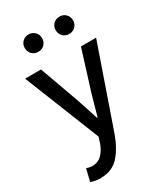

<svg xmlns="http://www.w3.org/2000/svg" viewBox="-220 -782 922 1075"><g transform="rotate(-30 241.5 -244.5)"><path d="M99 205Q80 205 65.5 202Q51 199 38 195L57 116Q64 118 74 120.5Q84 123 93 123Q133 123 158 96.5Q183 70 196 30L206 -3L12 -489H115L206 -236Q217 -204 228.5 -168.5Q240 -133 251 -98H255Q265 -132 274.5 -167.5Q284 -203 294 -236L373 -489H471L291 30Q263 108 219.5 156.5Q176 205 99 205ZM352 -582Q328 -582 312 -598Q296 -614 296 -638Q296 -662 312 -678Q328 -694 352 -694Q376 -694 392 -678Q408 -662 408 -638Q408 -614 392 -598Q376 -582 352 -582ZM152 -582Q128 -582 112 -598Q96 -614 96 -638Q96 -662 112 -678Q128 -694 152 -694Q176 -694 192 -678Q208 -662 208 -638Q208 -614 192 -598Q176 -582 152 -582Z"/></g></svg>

Font: Assistant SemiBold
Style: Regular
Weight: 600
Designer: Hebrew By Ben Nathan, Latin by Paul Hunt
Version: Version 3.000